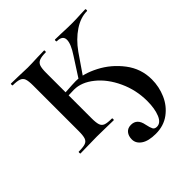

<svg xmlns="http://www.w3.org/2000/svg" viewBox="-179 -596 911 911"><g transform="rotate(-45 277.0 -140.5)"><path d="M251 125Q251 102 263 87.5Q275 73 297 73Q338 73 347 122Q352 146 357.5 156.5Q363 167 378 167Q404 167 418 133Q432 99 432 48Q432 -26 401.5 -92Q371 -158 322.5 -197Q274 -236 224 -236L164 -234L162 -253L183 -255Q243 -259 258 -259Q309 -259 371 -227Q433 -195 476.5 -138Q520 -81 520 -9Q520 40 500.5 85Q481 130 442.5 158.5Q404 187 351 187Q302 187 276.5 169.5Q251 152 251 125ZM32 -12Q62 -12 76.5 -17Q91 -22 96 -36.5Q101 -51 101 -81V-387Q101 -417 96 -431Q91 -445 76.5 -450.5Q62 -456 33 -456Q31 -456 31 -462Q31 -468 33 -468L81 -467Q121 -465 143 -465Q169 -465 209 -467L255 -468Q257 -468 257 -462Q257 -456 255 -456Q226 -456 211.5 -450Q197 -444 192 -429.5Q187 -415 187 -385V-81Q187 -51 192 -36.5Q197 -22 211 -17Q225 -12 255 -12Q257 -12 257 -6Q257 0 255 0Q225 0 208 -1L143 -2L81 -1Q63 0 32 0Q30 0 30 -6Q30 -12 32 -12ZM269 -247 336 -351Q368 -399 368 -427Q368 -456 329 -456Q326 -456 326 -462Q326 -468 329 -468L370 -467Q410 -465 443 -465Q468 -465 500 -467L531 -468Q534 -468 534 -462Q534 -456 531 -456Q488 -456 444.5 -427Q401 -398 366 -349L291 -240Z"/></g></svg>

Font: Cormorant Unicase SemiBold
Style: Regular
Weight: 600
Designer: Christian Thalmann (Catharsis Fonts)
Foundry: Catharsis Fonts
Version: Version 4.000